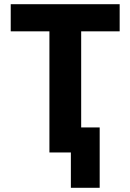

<svg xmlns="http://www.w3.org/2000/svg" viewBox="-20 -725 620 913"><path d="M317 168V0H215V-576H31V-705H549V-576H366V-119H454V168Z"/></svg>

Font: Nunito Sans 7pt Condensed ExtraBold
Style: Regular
Weight: 800
Width: 3
Designer: Vernon Adams
Foundry: Vernon Adams
Version: Version 3.101;gftools[0.9.27]